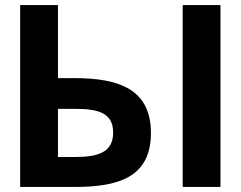

<svg xmlns="http://www.w3.org/2000/svg" viewBox="-20 -742 955 762"><path d="M278 -310C370 -310 429 -294 429 -216C429 -137 369 -119 278 -119H210V-310ZM275 0C448 0 579 -37 579 -214C579 -388 452 -432 275 -432H210V-722H60V0ZM855 0V-722H705V0Z"/></svg>

Font: Perun
Style: Bold
Weight: 700
Foundry: Copyright (c) Stefan Peev, Context Ltd, 2016
Version: Version 1.089